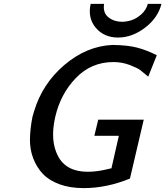

<svg xmlns="http://www.w3.org/2000/svg" viewBox="-20 -948 850 987"><path d="M446 -928H515Q508 -882 537.5 -859Q567 -836 607 -836Q630 -836 655.5 -844Q681 -852 706 -874Q731 -896 740 -928H810Q792 -856 725.5 -805.5Q659 -755 587 -755Q515 -755 472.5 -805Q430 -855 446 -928ZM147 -348Q149 -357 155 -375Q197 -517 311 -614Q425 -711 558 -717Q637 -716 686 -703Q735 -690 786 -664L742 -554Q715 -577 700.5 -588Q686 -599 646.5 -614Q607 -629 563 -629Q449 -629 370 -547Q291 -465 264 -347Q236 -225 278.5 -145Q321 -65 431 -65Q458 -65 485 -69Q512 -73 531 -78Q550 -83 553 -83L591 -250H465L485 -333H719L648 -30Q528 19 410 19Q340 19 286.5 -0.5Q233 -20 201 -53.5Q169 -87 151 -133.5Q133 -180 134 -234Q135 -288 147 -348Z"/></svg>

Font: Coval
Style: Medium Italic
Weight: 500
Foundry: Context Ltd
Version: Version 001.000